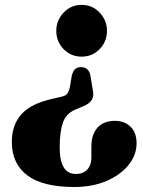

<svg xmlns="http://www.w3.org/2000/svg" viewBox="-20 -608 582 788"><path d="M360.5 -240.5Q366.5 -216 357.5 -199.5Q348.5 -183 321 -171.5L287.5 -157.5Q250.5 -141 237.8 -103.8Q225 -66.5 225 -2.5Q225 106 291.5 106Q321 106 338 88Q355 70 355 38V-5.5Q355 -56 380 -84Q405 -112 451.5 -112Q491.5 -112 516 -87.8Q540.5 -63.5 540.5 -20Q540.5 28.5 507.5 69.2Q474.5 110 416.8 134.8Q359 159.5 285.5 159.5Q155 159.5 91.8 111.5Q28.5 63.5 28.5 -25.5Q28.5 -95 68 -139.2Q107.5 -183.5 197.5 -203L232 -211Q248 -214.5 254.8 -222.2Q261.5 -230 266 -246.5L275 -299.5Q281 -318.5 289.2 -325.5Q297.5 -332.5 312 -332.5Q343 -332.5 350.5 -301ZM315.5 -588Q359 -588 389 -556.2Q419 -524.5 419 -481.5Q419 -437.5 389 -406.5Q359 -375.5 315.5 -375.5Q271 -375.5 241 -406.5Q211 -437.5 211 -481.5Q211 -524.5 241 -556.2Q271 -588 315.5 -588Z"/></svg>

Font: Fraunces 9pt S000
Style: Bold
Weight: 700
Version: Version 1.000; ttfautohint (v1.8.3)